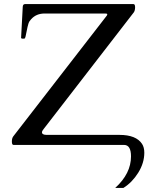

<svg xmlns="http://www.w3.org/2000/svg" viewBox="-20 -708 774 938"><path d="M185 -62Q185 -49 208 -49H564Q645 -49 674 -5Q685 12 685 38Q685 88 655.5 135.5Q626 183 583 210H543Q620 140 620 56Q620 0 586 0H46Q38 0 38 -16.5Q38 -33 45 -42L502 -632Q504 -635 504 -638.5Q504 -642 494 -642H198Q157 -642 132 -614Q123 -605 119 -593Q115 -581 109.5 -552Q104 -523 102 -521Q100 -519 92.5 -519Q85 -519 83 -522L91 -672Q91 -688 102 -688H632Q640 -688 640 -672.5Q640 -657 634 -648L195 -80Q193 -78 189 -72Q185 -66 185 -62Z"/></svg>

Font: Cardo
Style: Regular
Weight: 400
Designer: David J. Perry
Foundry: David J. Perry
Version: Version 1.0451